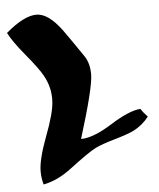

<svg xmlns="http://www.w3.org/2000/svg" viewBox="-74 -693 607 735"><g transform="rotate(-5 229.5 -325.0)"><path d="M484 -224Q459 -192 423 -174Q400 -163 349.5 -148.5Q299 -134 275 -122Q247 -108 172 -51Q118 -10 64 0Q57 -25 57 -51Q57 -96 89 -181Q123 -270 125 -314Q128 -367 101 -415Q85 -444 38.5 -500Q-8 -556 -25 -590Q45 -650 93 -650Q138 -650 188 -583Q203 -563 263 -475Q282 -447 282 -404Q282 -354 222 -161Q269 -161 342 -207Q415 -253 458 -256Q467 -242 484 -224Z"/></g></svg>

Font: To Be Continued
Style: Regular
Weight: 400
Version: Macromedia Fontographer 4.1.4 9/2/97